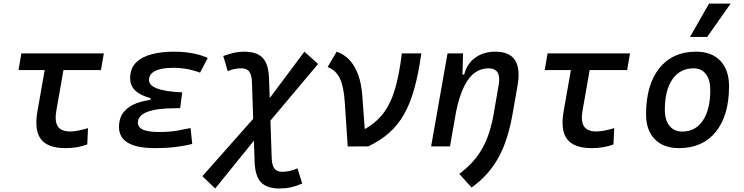

<svg xmlns="http://www.w3.org/2000/svg" viewBox="-20 -815 4142 1069"><path d="M345.2 9.8Q246.1 9.8 208 -40Q169.9 -89.8 188.5 -195.3L245.1 -517.6H349.6L293.9 -200.2Q283.2 -139.6 302 -111.3Q320.8 -83 371.1 -83Q408.2 -83 470.2 -101.6L465.8 -10.7Q411.1 9.8 345.2 9.8ZM83 -424.8 99.1 -517.6H558.1L542 -424.8Z M844.2 9.8Q642.6 9.8 642.6 -107.4Q642.6 -159.7 669.2 -191.9Q695.8 -224.1 741.5 -240.7Q787.1 -257.3 844.2 -261.7L994.6 -300.8L982.9 -212.4H957.5Q904.8 -212.4 865.5 -207.3Q826.2 -202.1 800 -192.1Q773.9 -182.1 760.7 -167Q747.6 -151.9 747.6 -131.8Q747.6 -80.1 863.8 -80.1Q924.8 -80.1 966.6 -87.6Q1008.3 -95.2 1041 -102.1L1050.3 -13.7Q1009.3 -2.9 957.3 3.4Q905.3 9.8 844.2 9.8ZM808.1 -212.4 818.4 -268.6Q704.6 -298.3 704.6 -378.9Q704.6 -434.6 737.8 -467Q771 -499.5 826.2 -513.4Q881.3 -527.3 946.8 -527.3Q1060.1 -527.3 1136.7 -492.2L1093.8 -410.6Q1023.4 -437.5 941.9 -437.5Q907.2 -437.5 877 -431.2Q846.7 -424.8 828.1 -409.9Q809.6 -395 809.6 -368.7Q809.6 -338.9 856 -321.8Q902.3 -304.7 994.6 -300.8L982.9 -212.4Z M1178.2 234.4 1106.9 166 1426.3 -194.8 1674.8 -527.3 1751 -459 1446.8 -97.2ZM1537.6 234.4Q1465.3 234.4 1432.6 199.5Q1399.9 164.6 1397.5 83.5L1382.8 -357.4Q1381.3 -398.9 1367.7 -416.7Q1354 -434.6 1323.7 -434.6Q1282.2 -434.6 1248 -418.5L1223.1 -503.4Q1259.3 -516.1 1285.9 -521.7Q1312.5 -527.3 1337.9 -527.3Q1410.6 -527.3 1443.1 -492.4Q1475.6 -457.5 1478 -376.5L1492.7 64.5Q1494.1 106 1508.1 123.8Q1522 141.6 1551.8 141.6Q1593.3 141.6 1636.2 122.1L1662.6 207Q1628.4 221.7 1599.4 228Q1570.3 234.4 1537.6 234.4Z M1916 0.5 1899.4 -249Q1893.6 -335.4 1871.3 -380.1Q1849.1 -424.8 1804.2 -441.9L1854.5 -527.3Q1897.5 -512.2 1927.2 -479.5Q1957 -446.8 1974.6 -397.5Q1992.2 -348.1 1997.1 -283.2L2015.1 -38.6ZM2030.3 0 1916 0.5 2003.9 -92.3Q2070.8 -128.4 2112.5 -182.1Q2154.3 -235.8 2178.7 -317.4Q2203.1 -398.9 2217.3 -517.6H2325.7Q2310.1 -405.3 2286.9 -321.8Q2263.7 -238.3 2229.2 -178Q2194.8 -117.7 2146 -74.7Q2097.2 -31.7 2030.3 0Z M2380.4 0 2471.7 -517.6H2558.1L2554.7 -394L2485.4 0ZM2737.8 -527.3Q2816.4 -527.3 2847.2 -480.2Q2877.9 -433.1 2861.8 -340.3L2835.4 -189Q2822.3 -112.3 2802.7 -50.3Q2783.2 11.7 2755.6 61.8Q2728 111.8 2691.2 152.8Q2654.3 193.8 2606 229L2537.1 153.3Q2578.1 122.6 2609.6 88.1Q2641.1 53.7 2664.3 12.9Q2687.5 -27.8 2703.6 -77.6Q2719.7 -127.4 2730 -188L2756.8 -344.2Q2764.6 -389.2 2750.2 -411.9Q2735.8 -434.6 2698.7 -434.6Q2659.2 -434.6 2625.5 -411.6Q2591.8 -388.7 2564.7 -335.2Q2537.6 -281.7 2518.6 -190.4L2543 -399.9H2564.5Q2580.1 -460.9 2626.5 -494.1Q2672.9 -527.3 2737.8 -527.3Z M3274.9 9.8Q3175.8 9.8 3137.7 -40Q3099.6 -89.8 3118.2 -195.3L3174.8 -517.6H3279.3L3223.6 -200.2Q3212.9 -139.6 3231.7 -111.3Q3250.5 -83 3300.8 -83Q3337.9 -83 3399.9 -101.6L3395.5 -10.7Q3340.8 9.8 3274.9 9.8ZM3012.7 -424.8 3028.8 -517.6H3487.8L3471.7 -424.8Z M3760.7 9.8Q3674.3 9.8 3625.7 -39.8Q3577.1 -89.4 3577.1 -177.7Q3577.1 -342.8 3650.9 -435.1Q3724.6 -527.3 3855.5 -527.3Q3941.9 -527.3 3990.5 -476.6Q4039.1 -425.8 4039.1 -335Q4039.1 -172.4 3965.6 -81.3Q3892.1 9.8 3760.7 9.8ZM3778.8 -82.5Q3852.1 -82.5 3893.3 -143.8Q3934.6 -205.1 3934.6 -314Q3934.6 -370.6 3910.2 -402.6Q3885.7 -434.6 3841.3 -434.6Q3766.1 -434.6 3723.9 -373.5Q3681.6 -312.5 3681.6 -203.6Q3681.6 -146.5 3707.3 -114.5Q3732.9 -82.5 3778.8 -82.5ZM3821.8 -609.4 3927.7 -794.9H4047.9L3917.5 -609.4Z"/></svg>

Font: Cascadia Code
Style: Italic
Weight: 400
Italic angle: -10°
Designer: Aaron Bell
Foundry: Saja Typeworks
Version: Version 2407.024